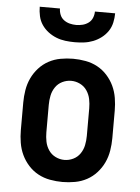

<svg xmlns="http://www.w3.org/2000/svg" viewBox="-53 -782 607 832"><g transform="rotate(5 250.0 -366.0)"><path d="M250 8Q223 8 195.5 3Q168 -2 144 -15Q120 -28 101.5 -48.5Q83 -69 71.5 -93.5Q60 -118 55.5 -145.5Q51 -173 51 -200V-320Q51 -347 55.5 -374.5Q60 -402 71.5 -426.5Q83 -451 101.5 -471.5Q120 -492 144 -505Q168 -518 195.5 -523Q223 -528 250 -528Q277 -528 304.5 -523Q332 -518 356 -505Q380 -492 398.5 -471.5Q417 -451 428.5 -426.5Q440 -402 444.5 -374.5Q449 -347 449 -320V-200Q449 -173 444.5 -145.5Q440 -118 428.5 -93.5Q417 -69 398.5 -48.5Q380 -28 356 -15Q332 -2 304.5 3Q277 8 250 8ZM250 -88Q270 -88 288.5 -97Q307 -106 318.5 -123Q330 -140 334 -160Q338 -180 338 -200V-320Q338 -340 334 -360Q330 -380 318.5 -397Q307 -414 288.5 -423Q270 -432 250 -432Q230 -432 211.5 -423Q193 -414 181.5 -397Q170 -380 166 -360Q162 -340 162 -320V-200Q162 -180 166 -160Q170 -140 181.5 -123Q193 -106 211.5 -97Q230 -88 250 -88ZM250 -600Q230 -600 209.5 -602.5Q189 -605 170 -612.5Q151 -620 134.5 -632.5Q118 -645 106.5 -662Q95 -679 90.5 -699.5Q86 -720 86 -740H174Q174 -726 179.5 -712.5Q185 -699 196.5 -690.5Q208 -682 222 -678.5Q236 -675 250 -675Q264 -675 278 -678.5Q292 -682 303.5 -690.5Q315 -699 320.5 -712.5Q326 -726 326 -740H414Q414 -720 409.5 -699.5Q405 -679 393.5 -662Q382 -645 365.5 -632.5Q349 -620 330 -612.5Q311 -605 290.5 -602.5Q270 -600 250 -600Z"/></g></svg>

Font: Iosevka Curly
Style: Bold
Weight: 700
Monospace: yes
Designer: Belleve Invis
Foundry: Belleve Invis
Version: Version 22.1.2; ttfautohint (v1.8.4)